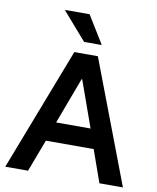

<svg xmlns="http://www.w3.org/2000/svg" viewBox="-96 -964 847 1038"><g transform="rotate(10 328.0 -445.5)"><path d="M5 0 265 -675H394.2L650.8 0H521.7L459.2 -176.7H196.7L130 0ZM234.2 -283.3H423.3L332.5 -537.5H329.2ZM307.5 -738.3 177.5 -887.5V-890.8H310.8L402.5 -741.7V-738.3Z"/></g></svg>

Font: Funnel Sans Light SemiBold
Style: Regular
Weight: 600
Version: Version 1.000